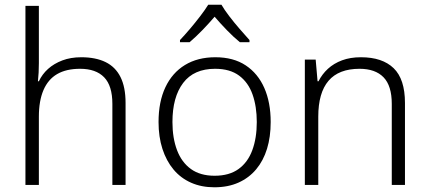

<svg xmlns="http://www.w3.org/2000/svg" viewBox="-20 -785 1822 815"><path d="M145 -517Q145 -496 144 -477.5Q143 -459 141 -440H145Q159 -470 184 -492.5Q209 -515 244.5 -528.5Q280 -542 325 -542Q386 -542 428 -521.5Q470 -501 491.5 -458Q513 -415 513 -348V0H457V-344Q457 -421 422 -457Q387 -493 320 -493Q261 -493 222.5 -470.5Q184 -448 164.5 -402.5Q145 -357 145 -290V0H88V-760H145Z M1129 -267Q1129 -204 1113.5 -153.5Q1098 -103 1067.5 -66.5Q1037 -30 992.5 -10Q948 10 890 10Q835 10 791 -9.5Q747 -29 716.5 -65.5Q686 -102 669.5 -153Q653 -204 653 -267Q653 -353 682 -414.5Q711 -476 765 -509Q819 -542 894 -542Q971 -542 1023 -507.5Q1075 -473 1102 -411.5Q1129 -350 1129 -267ZM712 -267Q712 -199 731.5 -147.5Q751 -96 790.5 -67.5Q830 -39 891 -39Q953 -39 992.5 -67.5Q1032 -96 1051 -147.5Q1070 -199 1070 -267Q1070 -333 1052 -384Q1034 -435 995 -464Q956 -493 893 -493Q803 -493 757.5 -433Q712 -373 712 -267ZM920 -765Q932 -744 953 -716.5Q974 -689 997.5 -662Q1021 -635 1039 -615V-606H998Q971 -628 943 -657Q915 -686 891 -714Q867 -686 839.5 -657.5Q812 -629 785 -606H744V-615Q763 -635 786 -662Q809 -689 830 -716.5Q851 -744 864 -765Z M1512 -542Q1603 -542 1651 -495.5Q1699 -449 1699 -348V0H1643V-344Q1643 -421 1608 -457Q1573 -493 1506 -493Q1418 -493 1374.5 -442Q1331 -391 1331 -290V0H1274V-532H1320L1328 -440H1332Q1347 -470 1372 -493Q1397 -516 1432 -529Q1467 -542 1512 -542Z"/></svg>

Font: Noto Sans Hebrew Light
Style: Regular
Weight: 300
Designer: Monotype Design Team
Foundry: Monotype Imaging Inc.
Version: Version 2.003